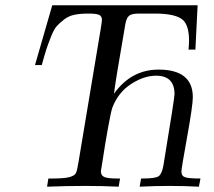

<svg xmlns="http://www.w3.org/2000/svg" viewBox="-20 -703 804 723"><path d="M111.8 -458 176.8 -683.1H724.1L715.8 -516.1H689.9Q691.9 -538.1 691.9 -549.8Q691.9 -613.8 662.4 -632.8Q632.8 -651.9 564 -651.9H503.9Q475.1 -651.9 465.6 -643.3Q456.1 -634.8 452.1 -612.8Q413.1 -387.7 409.2 -350.1Q474.1 -440.9 577.1 -440.9Q706.1 -440.9 706.1 -336.9Q706.1 -306.2 684.6 -187Q663.1 -67.9 663.1 -57.1Q663.1 -40 677.5 -35.4Q691.9 -30.8 734.9 -30.8L729 0Q673.8 -2.9 619.1 -2.9Q563 -2.9 505.9 0L511.2 -30.8H517.1Q565.9 -30.8 577.9 -39.8Q589.8 -48.8 595.2 -79.1Q637.2 -334 637.2 -348.1Q637.2 -418 567.9 -418Q522 -418 473.4 -386.5Q424.8 -355 402.8 -296.9Q397.9 -282.7 387 -222.9Q376 -163.1 368.2 -109.9L359.9 -58.1Q359.9 -42 373 -36.4Q386.2 -30.8 419.9 -30.8H432.1L426.8 0Q364.7 -2.9 303.2 -2.9Q229 -2.9 157.2 0L162.1 -30.8H176.8Q221.7 -30.8 240.7 -35.9Q259.8 -41 264.9 -49.6Q270 -58.1 273.9 -84Q274.9 -90.8 275.9 -94.2L359.9 -598.1Q363.8 -622.1 363.8 -627.9Q363.8 -642.1 353.3 -647Q342.8 -651.9 313 -651.9Q283.2 -651.9 261 -647.5Q238.8 -643.1 221.4 -629.6Q204.1 -616.2 193.6 -604.5Q183.1 -592.8 172.1 -564.9Q161.1 -537.1 155 -518.6Q148.9 -500 137.2 -458Z"/></svg>

Font: CMU Serif Extra
Style: RomanSlanted
Weight: 500
Italic angle: -9.46001°
Version: Version 0.7.0